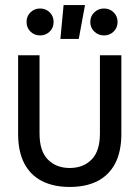

<svg xmlns="http://www.w3.org/2000/svg" viewBox="-20 -730 553 762"><path d="M256.7 12Q192.9 12 146.9 -11.3Q100.9 -34.7 76.4 -81.5Q51.9 -128.3 51.9 -198.5V-510.7H136.9V-200.4Q136.9 -130.1 170.1 -96.7Q203.3 -63.3 256.7 -63.3Q310.2 -63.3 343.4 -96.7Q376.6 -130.1 376.6 -200.4V-510.7H461.6V-198.5Q461.6 -128.3 437.1 -81.5Q412.6 -34.7 366.9 -11.3Q321.2 12 256.7 12ZM392.8 -589.4Q370.3 -589.4 354.3 -604.7Q338.3 -620 338.3 -642.9Q338.3 -665.7 354.3 -681Q370.3 -696.3 392.8 -696.3Q415.4 -696.3 431 -681Q446.6 -665.7 446.6 -642.9Q446.6 -620 431 -604.7Q415.4 -589.4 392.8 -589.4ZM139.2 -589.4Q116.4 -589.4 100.9 -604.7Q85.4 -620 85.4 -642.9Q85.4 -665.7 100.9 -681Q116.4 -696.3 139.2 -696.3Q161.7 -696.3 177.3 -681Q192.8 -665.7 192.8 -642.9Q192.8 -620 177.3 -604.7Q161.7 -589.4 139.2 -589.4ZM219.7 -575.6 232.4 -710H317.4L292.6 -575.6Z"/></svg>

Font: TikTok Sans Light
Style: Regular
Weight: 300
Version: Version 4.000